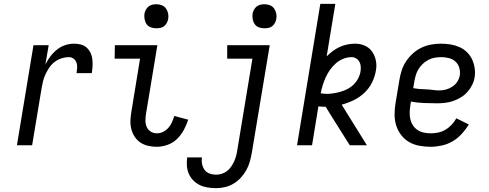

<svg xmlns="http://www.w3.org/2000/svg" viewBox="-20 -755 2540 998"><path d="M68 0 154 -520H233L216 -420Q227 -442 242 -462Q257 -482 276.5 -497.5Q296 -513 319 -520.5Q342 -528 365 -528Q383 -528 400.5 -523.5Q418 -519 430.5 -507.5Q443 -496 450.5 -480.5Q458 -465 460 -447.5Q462 -430 461 -411.5Q460 -393 457 -375H378Q380 -389 381 -403Q382 -417 377.5 -429.5Q373 -442 362.5 -450Q352 -458 338 -458Q319 -458 300 -452Q281 -446 264.5 -433.5Q248 -421 236.5 -404Q225 -387 216.5 -369Q208 -351 203.5 -332.5Q199 -314 196 -295L147 0Z M795 8Q772 8 750 3Q728 -2 710 -14Q692 -26 680 -44.5Q668 -63 662.5 -84.5Q657 -106 658 -129Q659 -152 663 -175L708 -450H576L577 -520H798L739 -164Q736 -146 736 -128.5Q736 -111 742.5 -95.5Q749 -80 763.5 -71Q778 -62 795 -62Q812 -62 827.5 -69.5Q843 -77 855 -90.5Q867 -104 874 -120Q881 -136 886 -152L958 -133Q950 -106 935.5 -79.5Q921 -53 900 -32.5Q879 -12 850.5 -2Q822 8 795 8ZM792 -608Q777 -608 763.5 -613Q750 -618 742 -629.5Q734 -641 731.5 -655.5Q729 -670 731 -685Q733 -695 738.5 -705Q744 -715 752.5 -721.5Q761 -728 771.5 -730.5Q782 -733 793 -733Q808 -733 821.5 -727.5Q835 -722 843 -710.5Q851 -699 854 -684.5Q857 -670 854 -655Q852 -645 846.5 -635Q841 -625 832.5 -618.5Q824 -612 813.5 -610Q803 -608 792 -608Z M1104 223Q1081 223 1059 219.5Q1037 216 1018.5 207Q1000 198 985 183Q970 168 961.5 148.5Q953 129 951.5 107Q950 85 953 63H1030Q1027 81 1030.5 98Q1034 115 1043.5 128Q1053 141 1069 147Q1085 153 1103 153Q1117 153 1132 148.5Q1147 144 1159.5 134.5Q1172 125 1181 112Q1190 99 1196.5 85Q1203 71 1207 56.5Q1211 42 1213 28L1292 -450H1161V-520H1382L1289 39Q1285 62 1278.5 85Q1272 108 1260.5 129Q1249 150 1232 168.5Q1215 187 1194 199.5Q1173 212 1149.5 217.5Q1126 223 1104 223ZM1354 -608Q1339 -608 1325.5 -613Q1312 -618 1304 -629.5Q1296 -641 1293.5 -655.5Q1291 -670 1293 -685Q1295 -695 1300.5 -705Q1306 -715 1314.5 -721.5Q1323 -728 1333.5 -730.5Q1344 -733 1355 -733Q1370 -733 1383.5 -727.5Q1397 -722 1405 -710.5Q1413 -699 1416 -684.5Q1419 -670 1416 -655Q1414 -645 1408.5 -635Q1403 -625 1394.5 -618.5Q1386 -612 1375.5 -610Q1365 -608 1354 -608Z M1524 0 1645 -735H1723L1678 -462Q1693 -477 1710.5 -490Q1728 -503 1747 -511.5Q1766 -520 1786 -524Q1806 -528 1826 -528Q1853 -528 1876.5 -517.5Q1900 -507 1914 -487Q1928 -467 1933.5 -441.5Q1939 -416 1934 -389Q1929 -357 1914 -326.5Q1899 -296 1874 -272.5Q1849 -249 1818 -234Q1787 -219 1756 -211L1887 0H1798L1698 -159L1673 -200H1672Q1663 -200 1653.5 -200.5Q1644 -201 1635 -202L1602 0ZM1677 -267Q1695 -267 1714 -270Q1733 -273 1751.5 -278.5Q1770 -284 1787.5 -293Q1805 -302 1819 -316Q1833 -330 1842 -347.5Q1851 -365 1854 -384Q1856 -397 1855 -410Q1854 -423 1848 -434Q1842 -445 1831 -451.5Q1820 -458 1807 -458Q1786 -458 1764.5 -449.5Q1743 -441 1726 -426Q1709 -411 1695.5 -392Q1682 -373 1673 -353Q1664 -333 1657.5 -312Q1651 -291 1647 -270Q1654 -269 1661.5 -268Q1669 -267 1677 -267Z M2218 8Q2188 8 2159 2.5Q2130 -3 2106 -17Q2082 -31 2065 -53.5Q2048 -76 2039.5 -103Q2031 -130 2031 -159.5Q2031 -189 2036 -219L2056 -339Q2060 -364 2068 -389Q2076 -414 2091 -436.5Q2106 -459 2126.5 -477.5Q2147 -496 2171.5 -507.5Q2196 -519 2221.5 -523.5Q2247 -528 2272 -528Q2297 -528 2321.5 -524Q2346 -520 2367.5 -510.5Q2389 -501 2406 -485Q2423 -469 2433 -448Q2443 -427 2447 -402.5Q2451 -378 2447 -353Q2444 -333 2434 -313Q2424 -293 2409 -276.5Q2394 -260 2375 -248.5Q2356 -237 2335.5 -230Q2315 -223 2294 -220.5Q2273 -218 2252 -218Q2218 -218 2183 -219.5Q2148 -221 2116 -227L2113 -208Q2110 -189 2109.5 -171Q2109 -153 2113 -135.5Q2117 -118 2126.5 -103.5Q2136 -89 2150 -79.5Q2164 -70 2182 -66Q2200 -62 2218 -62Q2238 -62 2257.5 -66Q2277 -70 2295 -80.5Q2313 -91 2327.5 -106.5Q2342 -122 2352 -140L2417 -108Q2401 -82 2380 -59Q2359 -36 2332.5 -20.5Q2306 -5 2276 1.5Q2246 8 2218 8ZM2264 -285Q2281 -285 2298 -289.5Q2315 -294 2331 -304.5Q2347 -315 2357 -330.5Q2367 -346 2370 -363Q2373 -384 2367 -403.5Q2361 -423 2347 -435.5Q2333 -448 2313.5 -453Q2294 -458 2273 -458Q2256 -458 2239 -455Q2222 -452 2206 -443.5Q2190 -435 2176.5 -422Q2163 -409 2154 -393.5Q2145 -378 2140.5 -361.5Q2136 -345 2133 -328L2128 -297Q2143 -294 2160.5 -292.5Q2178 -291 2195.5 -290.5Q2213 -290 2229.5 -287.5Q2246 -285 2264 -285Z"/></svg>

Font: Iosevka Web
Style: Italic
Weight: 400
Italic angle: -9°
Monospace: yes
Designer: Belleve Invis
Foundry: Belleve Invis
Version: Version 28.0.3; ttfautohint (v1.8.3)